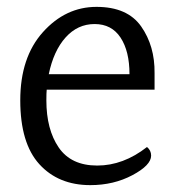

<svg xmlns="http://www.w3.org/2000/svg" viewBox="-20 -524 501 559"><path d="M430 -263H116Q115 -253 115 -232Q115 -147 151 -94.5Q187 -42 263 -42Q339 -42 408 -96Q420 -86 420 -71Q420 -43 365.5 -14Q311 15 243 15Q150 15 94.5 -46Q39 -107 39 -232Q39 -357 105 -430.5Q171 -504 261 -504Q351 -504 391 -447Q431 -390 430 -311ZM357 -308Q357 -375 331 -414.5Q305 -454 255.5 -454Q206 -454 171 -415Q136 -376 122 -308Z"/></svg>

Font: Karma
Style: Regular
Weight: 400
Designer: Joana Correia
Foundry: Indian Type Foundry
Version: Version 1.202;PS 1.0;hotconv 1.0.78;makeotf.lib2.5.61930; tt